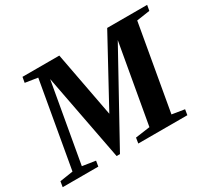

<svg xmlns="http://www.w3.org/2000/svg" viewBox="-142 -871 1188 1087"><g transform="rotate(-30 452.0 -327.5)"><path d="M361.3 0H339.4L231.4 -565.4L140.1 -48.8L225.6 -35.6L219.7 0H-13.2L-7.3 -35.6L79.1 -48.8L177.2 -606.4L95.7 -619.1L102.1 -654.8H342.8L423.3 -228L655.8 -654.8H917L910.6 -619.1L824.2 -606.4L726.1 -48.8L807.6 -35.6L801.8 0H481L486.8 -35.6L582 -48.8L673.3 -565.4Z"/></g></svg>

Font: Tinos
Style: Bold Italic
Weight: 700
Italic angle: -16.333°
Designer: Steve Matteson
Foundry: Monotype Imaging Inc.
Version: Version 1.23